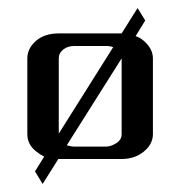

<svg xmlns="http://www.w3.org/2000/svg" viewBox="-20 -395 448 477"><path d="M47.9 -62V-250Q47.9 -274.9 69.8 -293.9Q91.3 -312 126 -312H282.2L321.8 -375L340.8 -344.2L316.9 -305.2Q327.6 -301.8 336.9 -293.9Q359.9 -273.9 359.9 -250V-62Q359.9 -36.6 336.9 -18.1Q314.5 0 282.2 0H125L85.9 62L66.9 30.8L89.8 -5.9Q79.1 -11.2 70.8 -18.1Q47.9 -35.2 47.9 -62ZM126 -63 261.2 -277.8Q252.9 -280.8 243.2 -280.8H165Q148.4 -280.8 137.2 -272Q126 -263.2 126 -250ZM146 -34.2Q156.2 -30.8 165 -30.8H243.2Q255.9 -30.8 270 -40Q282.2 -48.3 282.2 -62V-250Z"/></svg>

Font: Hhenum
Style: Regular
Weight: 400
Designer: T. Christopher White
Version: Version 1.0